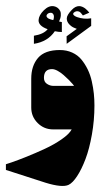

<svg xmlns="http://www.w3.org/2000/svg" viewBox="-63 -432 372 641"><path d="M241.4 -345.6V-370.9Q217.4 -366.8 194.1 -375Q186.2 -377.8 182.9 -381.7Q179.6 -385.5 183.1 -389.6Q187 -393.4 192.3 -394.3Q197.6 -395.2 202.3 -392.7Q204.4 -391.6 207.2 -388.6Q210 -385.5 211.8 -382.9L213.7 -380.4L235 -389.6Q234.5 -390.4 233.3 -391.9Q232.1 -393.4 228.6 -397.3Q225 -401.1 221.3 -403.9Q217.6 -406.7 212.1 -409.2Q206.5 -411.6 201.3 -411.6Q188.6 -411.6 177 -399.3Q159.9 -381.7 159.9 -370.4Q159.9 -359.4 168.3 -350.7Q176.7 -342 185.2 -339L193.4 -335.6L159.3 -310.8L159.6 -285.7ZM120.1 -327.8Q132.1 -325.1 143.5 -325.1V-358.3L134.2 -360.2Q139.3 -370.9 140 -380.1Q140.8 -389.3 137.8 -395.5Q134.8 -401.7 129.5 -405.7Q124.3 -409.8 117.4 -411.1Q100.3 -414.4 83.5 -397.8Q66.7 -381.2 65.8 -365Q64.9 -345.6 96.1 -334.5Q82.6 -317.8 50.2 -312.7V-285.7Q96.4 -292.7 120.1 -327.8ZM104.8 -389.3Q112 -390.1 115.4 -383.6Q118.9 -377.1 115 -365Q114.1 -365.3 112.4 -365.5Q110.8 -365.8 106.7 -367Q102.7 -368.2 99.7 -369.7Q96.7 -371.2 94.3 -373.9Q91.9 -376.6 92.2 -379.6Q92.8 -383.1 96.2 -386Q99.7 -389 104.8 -389.3ZM110.7 -201.3Q119 -201.3 129.5 -195.5Q140 -189.7 149.3 -181.5Q158.7 -173.3 166.8 -165.2Q175 -157 179.7 -151.3L184.3 -145.3H115Q104 -145.3 93.8 -152Q83.7 -158.7 83.7 -172Q83.7 -201.3 110.7 -201.3ZM166.3 185Q180 178.3 194.8 155.5Q209.7 132.7 222.5 98.8Q235.3 65 243.8 17.3Q252.3 -30.3 252.3 -80Q252.3 -100 250.3 -119.3Q248.3 -138.7 243.5 -160.3Q238.7 -182 229.8 -200.2Q221 -218.3 208.8 -233.2Q196.7 -248 178 -256.5Q159.3 -265 136.7 -265Q86.7 -265 64 -238.7Q41.3 -212.3 41.3 -169.3V-73Q41.3 -42.7 62.7 -21.3Q84 0 114.3 0H176.3Q168.3 15.3 142.8 33Q117.3 50.7 86.7 64.8Q56 79 26.2 91Q-3.7 103 -23.3 109.7L-43.3 116.3V135.3Q-43 135.3 89 178Q145 195.3 166.3 185Z"/></svg>

Font: Jomhuria
Style: Regular
Weight: 400
Designer: Arabic design by Kourosh Beigpour, Latin design by Eben Sorkin, engineering by Lasse Fister and Khaled Hosney
Version: Version 1.0000